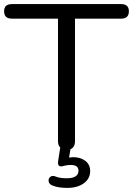

<svg xmlns="http://www.w3.org/2000/svg" viewBox="-23 -725 649 937"><path d="M305 192Q260 192 232 180Q217 174 214.5 160.5Q212 147 222 138.5Q232 130 247 136Q268 145 302 145Q360 145 360 108Q360 80 322 80Q306 80 290 84Q273 90 265 84Q258 77 261 59L271 -5Q260 -16 260 -36V-634H35Q-3 -634 -3 -670Q-3 -705 35 -705H568Q606 -705 606 -670Q606 -634 568 -634H343V-36Q343 -6 321 3L314 44Q328 42 333 42Q370 42 393.5 60Q417 78 417 110Q417 147 386 169.5Q355 192 305 192Z"/></svg>

Font: Nunito
Style: Regular
Weight: 400
Designer: Vernon Adams
Foundry: Vernon Adams
Version: Version 3.602